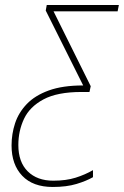

<svg xmlns="http://www.w3.org/2000/svg" viewBox="-20 -734 493 764"><path d="M190 10Q111 10 68.5 -34.5Q26 -79 26 -155Q26 -201 40 -243.5Q54 -286 86.5 -320Q119 -354 174 -374Q229 -394 311 -394L162 -692L166 -714H453L448 -689H193L341 -391L336 -368H304Q208 -368 153 -338.5Q98 -309 75.5 -261Q53 -213 53 -157Q53 -89 90.5 -52Q128 -15 192 -15Q243 -15 281 -27Q319 -39 350 -57V-29Q324 -14 284.5 -2Q245 10 190 10Z"/></svg>

Font: Noto Sans SemiCondensed Thin
Style: Italic
Weight: 100
Width: 4
Italic angle: -12°
Designer: Monotype Design Team
Foundry: Monotype Imaging Inc.
Version: Version 2.013; ttfautohint (v1.8.4.7-5d5b)